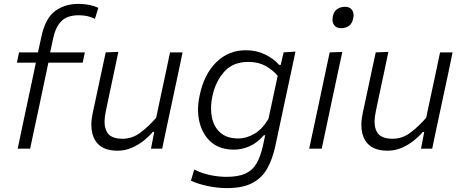

<svg xmlns="http://www.w3.org/2000/svg" viewBox="-20 -765 2376 988"><path d="M71 0Q82.5 -56 93.5 -107Q104.5 -158 117.5 -220L128 -269.5Q137 -311 146 -353.5Q154.5 -395.5 164.5 -442.5H67L78 -495.5H175.5L193 -576Q213 -670.5 263 -707.8Q313 -745 382.5 -745Q443.5 -745 486 -724.5L468.5 -668Q432.5 -686.5 386 -686.5Q325.5 -686.5 295.8 -656.2Q266 -626 253.5 -567.5Q249.5 -549.5 245 -527.5Q240.5 -505 238 -495.5H416.5L405.5 -442.5H229L182 -220Q168.5 -158 157.8 -107Q147 -56 135 0Z M585 10.5Q502.5 10.5 470.5 -41.5Q450 -74 450 -122Q450 -150 457 -183.5Q461.5 -204.5 466 -224.5Q470.5 -244.5 476 -271.5Q489.5 -335 500.8 -387.5Q512 -440 524 -495.5L589 -498Q577.5 -443 566.2 -389.8Q555 -336.5 542 -276.5L524.5 -192.5Q518 -163 518 -139.5Q518 -108.5 529 -88Q547.5 -51 611 -51Q660.5 -51 702.5 -82.5Q744.5 -114 783.5 -159L808.5 -276.5Q821 -336 832.5 -388.5Q843.5 -440.5 855 -495.5H919.5Q908 -440 897 -387.5Q885.5 -334.5 872 -271L861 -219.5Q848 -158 837 -107Q826 -55.5 814.5 0H757L773.5 -86H766Q749 -65 721.5 -42.8Q694 -20.5 659.2 -5Q624.5 10.5 585 10.5Z M1147 203Q1099.5 203 1048.5 192.2Q997.5 181.5 962.5 164.5L979.5 107.5Q1018.5 127 1061.8 136Q1105 145 1145.5 145Q1206.5 145 1243.2 128Q1280 111 1300.8 74.8Q1321.5 38.5 1334 -19L1344.5 -69H1337.5Q1305 -30.5 1265 -12.8Q1225 5 1184.5 5Q1110.5 5 1066 -34.2Q1021.5 -73.5 1006.5 -137Q999 -167.5 999 -201Q999 -236.5 1007.5 -274.5Q1029.5 -381.5 1092.2 -444Q1155 -506.5 1245.5 -506.5Q1300.5 -506.5 1345.2 -484.2Q1390 -462 1416.5 -431H1424.5L1439.5 -495.5L1500.5 -499.5Q1488 -441 1476.5 -386.5Q1465 -331.5 1451.5 -270L1397 -14.5Q1382.5 53 1355.5 101.5Q1328.5 150 1279 176.5Q1229.5 203 1147 203ZM1206.5 -52.5Q1248.5 -52.5 1289.5 -76.8Q1330.5 -101 1361.5 -153.5L1409 -375Q1381 -407.5 1344.2 -427Q1307.5 -446.5 1258 -446.5Q1179 -446.5 1134 -396Q1089 -345.5 1073 -270Q1066 -236.5 1066 -206.5Q1066 -183 1070.5 -161Q1080.5 -111.5 1114.2 -82Q1148 -52.5 1206.5 -52.5Z M1571 0Q1583 -55 1594 -107Q1604.5 -158 1618 -219.5L1628.5 -269Q1642.5 -334.5 1653.5 -387.5Q1664.5 -440 1676.5 -495.5L1741.5 -497.5Q1729 -441 1718 -388.5Q1707 -336 1692.5 -269L1682 -219.5Q1669 -158 1658.2 -106.8Q1647.5 -55.5 1635.5 0ZM1734 -620Q1710.5 -620 1699 -636.5Q1691 -647.5 1691 -664Q1691 -671.5 1692.5 -680Q1698.5 -707.5 1715.8 -718.8Q1733 -730 1756.5 -730Q1780 -730 1791.5 -713.5Q1799.5 -702 1799.5 -686Q1799.5 -678.5 1797.5 -670Q1791.5 -642.5 1774.8 -631.2Q1758 -620 1734 -620Z M1974.5 10.5Q1892 10.5 1860 -41.5Q1839.5 -74 1839.5 -122Q1839.5 -150 1846.5 -183.5Q1851 -204.5 1855.5 -224.5Q1860 -244.5 1865.5 -271.5Q1879 -335 1890.2 -387.5Q1901.5 -440 1913.5 -495.5L1978.5 -498Q1967 -443 1955.8 -389.8Q1944.5 -336.5 1931.5 -276.5L1914 -192.5Q1907.5 -163 1907.5 -139.5Q1907.5 -108.5 1918.5 -88Q1937 -51 2000.5 -51Q2050 -51 2092 -82.5Q2134 -114 2173 -159L2198 -276.5Q2210.5 -336 2222 -388.5Q2233 -440.5 2244.5 -495.5H2309Q2297.5 -440 2286.5 -387.5Q2275 -334.5 2261.5 -271L2250.5 -219.5Q2237.5 -158 2226.5 -107Q2215.5 -55.5 2204 0H2146.5L2163 -86H2155.5Q2138.5 -65 2111 -42.8Q2083.5 -20.5 2048.8 -5Q2014 10.5 1974.5 10.5Z"/></svg>

Font: Heraclito Light
Style: Italic
Weight: 300
Italic angle: -12°
Designer: Kostas Bartsokas (font) & Cristiano Sobral (main changes)
Foundry: Kostas Bartsokas (font) & Cristiano Sobral (main changes)
Version: Version 1.00;July 8, 2020;FontCreator 13.0.0.2655 64-bit